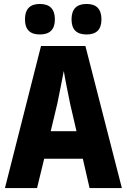

<svg xmlns="http://www.w3.org/2000/svg" viewBox="-20 -949 640 969"><path d="M432 0H595L411 -717H187L5 0H167L203 -148H398ZM269 -425Q276 -460 286 -509Q296 -558 302 -591Q307 -559 317 -509.5Q327 -460 334 -425L366 -287H236ZM417 -775Q492 -775 492 -851Q492 -929 417 -929Q341 -929 341 -851Q341 -775 417 -775ZM181 -775Q257 -775 257 -851Q257 -929 181 -929Q106 -929 106 -851Q106 -775 181 -775Z"/></svg>

Font: Noto Sans Mono Extra
Style: Regular
Weight: 800
Designer: Monotype Design Team
Foundry: Monotype Imaging Inc.
Version: Version 1.900